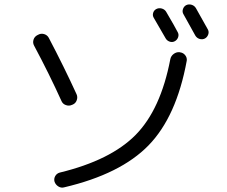

<svg xmlns="http://www.w3.org/2000/svg" viewBox="-20 -845 1040 878"><path d="M229.5 -13.7Q225.6 -27.3 232.4 -39.6Q239.3 -51.8 252.9 -55.7Q486.3 -112.3 600.6 -228.5Q714.8 -344.7 758.8 -574.2Q761.7 -588.9 773.9 -598.1Q786.1 -607.4 800.8 -606.4L804.7 -605.5Q818.4 -603.5 827.1 -592.3Q835.9 -581.1 834 -567.4Q787.1 -311.5 659.2 -180.2Q531.2 -48.8 273.4 11.7Q259.8 15.6 247.1 7.8Q234.4 0 229.5 -13.7ZM739.3 -792Q781.2 -720.7 793 -697.3Q798.8 -686.5 794.4 -674.3Q790 -662.1 778.8 -656.2Q767.6 -650.4 755.4 -654.8Q743.2 -659.2 737.3 -669.9Q707 -723.6 683.6 -762.7Q676.8 -773.4 680.2 -785.6Q683.6 -797.9 694.8 -803.7Q706.1 -809.6 719.2 -806.2Q732.4 -802.7 739.3 -792ZM831.1 -821.3Q842.8 -827.1 856 -823.2Q869.1 -819.3 876 -807.6Q894.5 -775.4 930.7 -710Q936.5 -699.2 932.1 -687Q927.7 -674.8 917 -668.9Q905.3 -663.1 892.6 -667Q879.9 -670.9 873 -682.6Q842.8 -736.3 819.3 -779.3Q812.5 -790 816.4 -802.7Q820.3 -815.4 831.1 -821.3ZM261.7 -381.8Q205.1 -506.8 135.7 -636.7Q128.9 -649.4 133.3 -663.6Q137.7 -677.7 151.4 -684.6L155.3 -686.5Q168 -693.4 182.1 -689Q196.3 -684.6 203.1 -671.9Q273.4 -538.1 330.1 -414.1Q335.9 -401.4 331.1 -387.2Q326.2 -373 313.5 -367.2L308.6 -365.2Q295.9 -359.4 281.7 -364.3Q267.6 -369.1 261.7 -381.8Z"/></svg>

Font: Rounded-L Mgen+ 2m regular
Style: Regular
Weight: 400
Designer: [Source Han Sans]
Ryoko NISHIZUKA  (kana & ideographs); Paul D. Hunt (Latin, Greek & Cyrillic); Wenlong ZHANG  (bopomofo
Version: Version 1.059.20150602